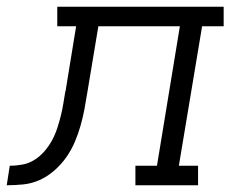

<svg xmlns="http://www.w3.org/2000/svg" viewBox="-76 -550 696 570"><path d="M-56 0 -47 -58Q-28 -58 -9 -61.5Q10 -65 26.5 -75.5Q43 -86 56 -101Q69 -116 78.5 -133.5Q88 -151 94 -169.5Q100 -188 104.5 -206Q109 -224 112 -242.5Q115 -261 118 -279Q118 -280 118.5 -280Q119 -280 119 -280V-281Q119 -282 119 -282Q119 -282 119 -282L150 -472H94V-530H588V-472H524L455 -58H512V0H326V-58H390L458 -472H216L183 -274Q179 -249 174.5 -225Q170 -201 163 -176.5Q156 -152 146 -128.5Q136 -105 121 -83.5Q106 -62 85.5 -44Q65 -26 41.5 -15.5Q18 -5 -7 -2.5Q-32 0 -56 0Z"/></svg>

Font: Iosevka Slab LtExObl
Style: Regular
Weight: 300
Width: 7
Italic angle: -9°
Monospace: yes
Designer: Belleve Invis
Foundry: Belleve Invis
Version: Version 11.1.0; ttfautohint (v1.8.3)